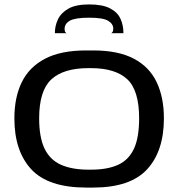

<svg xmlns="http://www.w3.org/2000/svg" viewBox="-20 -838 806 868"><path d="M370 10Q198 10 121.5 -72.5Q45 -155 45 -303Q45 -398 78.5 -466.5Q112 -535 183.5 -572.5Q255 -610 370 -610H401Q514 -610 584.5 -573Q655 -536 688 -467Q721 -398 721 -303Q721 -155 645 -72.5Q569 10 401 10ZM380 -71H391Q466 -71 514 -93Q562 -115 585.5 -165.5Q609 -216 609 -303Q609 -430 555 -480Q501 -530 391 -530H380Q267 -530 212 -479Q157 -428 157 -303Q157 -217 181.5 -166Q206 -115 256 -93Q306 -71 380 -71ZM383 -818Q443 -818 477 -800.5Q511 -783 524.5 -753.5Q538 -724 538 -688H482Q485 -688 488.5 -693Q492 -698 492 -709Q492 -730 469 -744Q446 -758 383 -758Q320 -758 296 -744.5Q272 -731 272 -707Q272 -697 275.5 -692.5Q279 -688 282 -688H228Q228 -721 242 -750.5Q256 -780 289.5 -799Q323 -818 383 -818Z"/></svg>

Font: Red Rose
Style: Regular
Weight: 400
Designer: Jaikishan Patel
Version: Version 2.000; ttfautohint (v1.8.3)